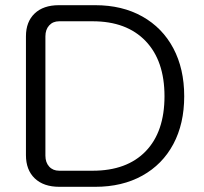

<svg xmlns="http://www.w3.org/2000/svg" viewBox="-20 -720 786 740"><path d="M80 -122V-580Q80 -636 113.5 -668Q147 -700 207 -700H347Q451 -700 528.5 -656.5Q606 -613 648 -534Q690 -455 690 -349Q690 -243 648 -164.5Q606 -86 528.5 -43Q451 0 347 0H209Q148 0 114 -32.5Q80 -65 80 -122ZM337 -62Q469 -62 541.5 -137Q614 -212 614 -349Q614 -486 541 -562Q468 -638 337 -638H208Q184 -638 169.5 -622Q155 -606 155 -580V-120Q155 -94 169.5 -78Q184 -62 208 -62Z"/></svg>

Font: Kodchasan
Style: Regular
Weight: 400
Version: Version 1.000; ttfautohint (v1.6)